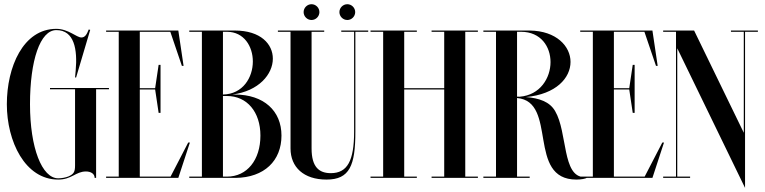

<svg xmlns="http://www.w3.org/2000/svg" viewBox="-20 -845 3633 912"><path d="M497.5 -427H217.5V-421H336.5V-59.5C336.5 -28.5 330.8 -19 306.5 -7.5C293.5 -1.8 273 2 256.5 2C179.5 2 122.5 -142 122.5 -350C122.5 -558 170.5 -702 247.5 -702C333.5 -702 348.5 -609 339.5 -510L336.5 -477H341.5L408.5 -703L401.5 -705C391.5 -679 382.5 -667 366.5 -667C343.5 -667 304.5 -708 247.5 -708C89.5 -708 12.5 -526 12.5 -350C12.5 -174 98.5 8 256.5 8C320.5 8 340 -30.5 388 -30.5C410.5 -30.5 429.5 -20.5 429.5 0H436.5V-421H497.5Z M790.1 -6H644V-420H716.9L733.5 -309H742.5V-537H733.5L716.9 -426H644V-694H789L844 -532H852L827 -700H484V-694H544V-6H484V0H827L882 -168H874Z M1317 -201C1317 -318 1234 -396 1095 -396H1083.8C1209.8 -412.4 1276 -492.8 1276 -566.5C1276 -635 1219 -700 1095 -700H879V-694H939V-6H879V0H1099V0C1235.6 -1.6 1317 -81.7 1317 -201ZM1058 -694C1139.5 -694 1181 -624 1181 -553C1181 -477.8 1134.5 -397.7 1039 -396V-694ZM1039 -6V-389H1058C1153.5 -389 1217 -313 1217 -201C1217 -85 1153.5 -6 1058 -6Z M1459.8 -750C1480.2 -750 1497.2 -767 1497.2 -787.5C1497.2 -808 1480.2 -825 1459.8 -825C1439.2 -825 1422.2 -808 1422.2 -787.5C1422.2 -767 1439.2 -750 1459.8 -750ZM1629.8 -750C1650.2 -750 1667.2 -767 1667.2 -787.5C1667.2 -808 1650.2 -825 1629.8 -825C1609.2 -825 1592.2 -808 1592.2 -787.5C1592.2 -767 1609.2 -750 1629.8 -750ZM1729 -700H1601V-694H1662V-219.5C1662 -82 1630.5 -22.5 1551.5 -22.5C1496.5 -22.5 1460 -50.5 1460 -140V-694H1520V-700H1300V-694H1360V-140C1360 -51 1422.5 8 1531 8C1641.2 8 1668 -59.5 1668 -219.5V-694H1729Z M2250 -700H2030V-694H2090V-426H1900V-694H1960V-700H1740V-694H1800V-6H1740V0H1960V-6H1900V-420H2090V-6H2030V0H2250V-6H2190V-694H2250Z M2766 -6C2763 -5 2758 -4 2755 -4C2650 -4 2676 -217 2617 -317C2591.3 -362.2 2540.6 -378.9 2477.9 -384C2622.1 -397.4 2690 -475.4 2690 -551C2690 -624.7 2623.4 -698.5 2496 -700V-700H2276V-694H2336V-6H2276V0H2496V-6H2436V-379.4C2630.9 -362.7 2480.5 8 2718 8C2741 8 2761 4 2769 -1ZM2455 -694C2549.5 -694 2595 -623 2595 -550C2595 -475.1 2546.2 -393.4 2448.5 -385.6C2444.4 -385.7 2440.2 -385.8 2436 -385.9V-694Z M3042.1 -6H2896V-420H2968.9L2985.5 -309H2994.5V-537H2985.5L2968.9 -426H2896V-694H3041L3096 -532H3104L3079 -700H2736V-694H2796V-6H2736V0H3079L3134 -168H3126Z M3580 -700H3452V-694H3513V-214.4L3277 -700H3130V-694H3191V-6H3130V0H3258V-6H3197V-615.6L3519 47.5V-694H3580Z"/></svg>

Font: Picaflor 72 pt
Style: Regular
Weight: 400
Designer: Ariel Martín Pérez
Foundry: Tunera Type Foundry
Version: Version 1.000;hotconv 1.0.109;makeotfexe 2.5.65596